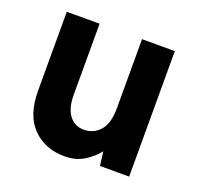

<svg xmlns="http://www.w3.org/2000/svg" viewBox="-94 -582 711 693"><g transform="rotate(20 261.5 -235.5)"><path d="M220 11Q145 11 97.5 -37Q50 -85 50 -179V-482H176V-209Q176 -157 197 -130Q218 -103 252 -103Q290 -103 314.5 -130.5Q339 -158 339 -217V-482H465V0H353L346 -54Q327 -29 295.5 -9Q264 11 220 11Z"/></g></svg>

Font: Zen Kaku Gothic Antique Black
Style: Regular
Weight: 900
Designer: Yoshimichi Ohira
Foundry: Positype
Version: Version 1.001